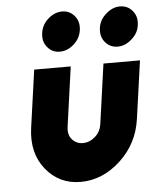

<svg xmlns="http://www.w3.org/2000/svg" viewBox="-54 -791 689 848"><g transform="rotate(-5 291.0 -366.5)"><path d="M253 -745Q219 -745 190 -719Q162 -694 157 -657Q152 -620 173 -595Q194 -569 228 -569Q262 -569 291 -595Q319 -620 324 -657Q329 -694 308 -719Q287 -745 253 -745ZM509 -745Q476 -745 447 -719Q417 -693 413 -657Q408 -620 429 -595Q450 -569 485 -569Q518 -569 547 -595Q577 -621 581 -657Q586 -694 565 -719Q544 -745 509 -745ZM108 -500 72 -244Q57 -135 115 -62Q174 12 270 12Q367 12 447 -62Q526 -135 541 -244L577 -500H415L378 -236Q373 -201 349 -180Q324 -158 294 -158Q265 -158 246 -180Q228 -201 233 -236L270 -500Z"/></g></svg>

Font: Unageo
Style: Black-Italic
Weight: 900
Designer: Richard Sepsi
Foundry: Richard Sepsi
Version: Version 2.000